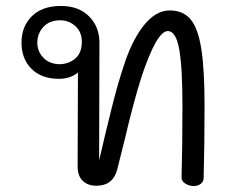

<svg xmlns="http://www.w3.org/2000/svg" viewBox="-20 -622 800 643"><path d="M665 -267Q665 -134 662 -26Q662 -14 652.5 -6.5Q643 1 629 1Q614 1 601 -7Q588 -15 588 -27Q591 -132 591 -267Q591 -398 580 -458Q569 -518 542 -518Q505 -518 454 -365Q427 -280 398 -156L373 -56Q359 0 303 0Q274 0 257 -16.5Q240 -33 240 -65L241 -379Q215 -358 178 -358Q119 -358 85.5 -391.5Q52 -425 52 -479Q52 -533 86.5 -567.5Q121 -602 184 -602Q244 -602 278.5 -567Q313 -532 313 -479L312 -85Q337 -193 356.5 -270Q376 -347 393 -397Q420 -484 460.5 -535.5Q501 -587 548 -587Q593 -587 618 -557.5Q643 -528 654 -459.5Q665 -391 665 -267ZM254 -482Q254 -515 232.5 -534.5Q211 -554 181 -554Q146 -554 125.5 -532Q105 -510 105 -479Q105 -450 125 -429Q145 -408 178 -407Q209 -407 231.5 -425.5Q254 -444 254 -482Z"/></svg>

Font: Mali
Style: Regular
Weight: 400
Version: Version 1.000; ttfautohint (v1.6)